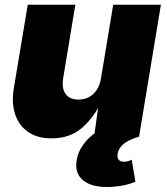

<svg xmlns="http://www.w3.org/2000/svg" viewBox="-20 -562 686 790"><path d="M191.9 7.3Q134.3 7.3 96.2 -18.8Q58.1 -44.9 42.5 -91.3Q26.9 -137.7 36.6 -197.3L94.2 -542.5H290L239.7 -238.8Q233.4 -198.2 250 -175.3Q266.6 -152.3 303.2 -152.3Q327.6 -152.3 346.7 -162.8Q365.7 -173.3 378.4 -192.9Q391.1 -212.4 395.5 -239.7L445.8 -542.5H642.1L552.2 0H367.2L386.7 -140.1H395Q365.2 -77.1 316.2 -34.9Q267.1 7.3 191.9 7.3ZM420.4 207.5Q354 207.5 320.3 178.5Q286.6 149.4 295.4 97.7Q300.8 64 321.3 34.9Q341.8 5.9 369.1 -13.2L552.2 0Q506.3 14.2 486.8 31.7Q467.3 49.3 463.9 70.3Q461.4 85.9 468 94.7Q474.6 103.5 490.2 103.5Q498 103.5 506.3 101.3Q514.6 99.1 522 95.2L537.1 185.5Q515.1 195.8 482.2 201.7Q449.2 207.5 420.4 207.5Z"/></svg>

Font: Inter 16pt Black
Style: Italic
Weight: 900
Italic angle: -9.3988°
Version: Version 4.001;git-66647c0bb